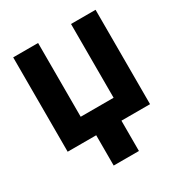

<svg xmlns="http://www.w3.org/2000/svg" viewBox="-170 -666 904 962"><g transform="rotate(-30 282.5 -185.5)"><path d="M521 -545.9V0H355.5V175.3H209.5V0H44.4V-545.9H188.5V-119.1H378.9V-545.9Z"/></g></svg>

Font: Inter Tight
Style: Bold
Weight: 700
Designer: Rasmus Andersson
Foundry: rsms
Version: Version 3.004; ttfautohint (v1.8.4.7-5d5b)